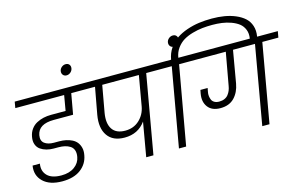

<svg xmlns="http://www.w3.org/2000/svg" viewBox="-114 -1296 2562 1619"><g transform="rotate(-15 1167.0 -487.0)"><path d="M27.8 -686 37.1 -740.2H671.9L662.1 -686H516.1L483.9 -505.9H315.9Q181.2 -505.9 164.1 -413.1Q155.8 -364.7 185.5 -342.3Q215.3 -319.8 267.1 -319.8H312Q343.8 -319.8 371.8 -314Q399.9 -308.1 424.6 -295.7Q449.2 -283.2 464.6 -263.4Q480 -243.7 487.1 -215.6Q494.1 -187.5 486.8 -150.9Q473.6 -77.1 413.3 -32Q353 13.2 252.9 13.2Q142.6 13.2 85.9 -41.5Q29.3 -96.2 43 -180.2H106.9Q95.7 -117.2 134.5 -77.1Q173.3 -37.1 257.8 -37.1Q327.6 -37.1 372.3 -69.6Q417 -102.1 425.8 -152.8Q432.1 -186.5 423.6 -210.9Q415 -235.4 394.5 -248.3Q374 -261.2 349.1 -267.1Q324.2 -272.9 293 -272.9H252Q219.2 -272.9 190.4 -280.8Q161.6 -288.6 138.4 -304.7Q115.2 -320.8 104.7 -349.4Q94.2 -377.9 101.1 -415Q107.4 -452.6 127.7 -480.5Q147.9 -508.3 177 -523.7Q206.1 -539.1 237.5 -546.1Q269 -553.2 304.2 -553.2H431.2L454.1 -686Z M478.5 -888.2Q481.4 -907.2 497.3 -920.7Q513.2 -934.1 532.7 -934.1Q553.2 -934.1 564 -920.9Q574.7 -907.7 571.8 -888.2Q568.8 -868.2 553 -854.5Q537.1 -840.8 517.6 -840.8Q498 -840.8 486.8 -854.5Q475.6 -868.2 478.5 -888.2Z M875.5 -262.2Q948.7 -262.2 998.3 -308.1Q1047.9 -354 1060.5 -422.9L1106.4 -686H786.6L744.6 -452.1Q729.5 -362.8 762.7 -312.5Q795.9 -262.2 875.5 -262.2ZM603.5 -686 613.8 -740.2H1320.8L1310.5 -686H1170.4L1049.8 0H986.8L1038.6 -297.9Q973.6 -207 855.5 -207Q753.4 -207 707.3 -273.4Q661.1 -339.8 680.7 -452.1L723.6 -686Z M1457.5 -686 1335.4 0H1272.5L1393.6 -686H1252.4L1262.7 -740.2H1402.3Q1411.6 -794.9 1440.7 -837.9Q1469.7 -880.9 1510.5 -908.4Q1551.3 -936 1604 -954.1Q1656.7 -972.2 1710.4 -979.5Q1764.2 -986.8 1822.8 -986.8Q1880.4 -986.8 1931.6 -978.3Q1982.9 -969.7 2028.1 -950.7Q2073.2 -931.6 2104 -903.8Q2134.8 -876 2148.4 -834.2Q2162.1 -792.5 2153.3 -741.2L2150.4 -724.1H2087.4L2089.4 -740.2Q2096.7 -783.7 2083 -818.1Q2069.3 -852.5 2042 -873.8Q2014.6 -895 1975.3 -909.2Q1936 -923.3 1895.8 -928.7Q1855.5 -934.1 1812.5 -934.1Q1767.1 -934.1 1725.8 -929.7Q1684.6 -925.3 1638.9 -912.4Q1593.3 -899.4 1558.8 -878.7Q1524.4 -857.9 1498.5 -822.5Q1472.7 -787.1 1465.3 -740.2H1607.4L1597.7 -686Z M1414.1 -888.2Q1417 -907.2 1432.9 -920.7Q1448.7 -934.1 1468.3 -934.1Q1488.8 -934.1 1499.5 -920.9Q1510.3 -907.7 1507.3 -888.2Q1504.4 -868.2 1488.5 -854.5Q1472.7 -840.8 1453.1 -840.8Q1433.6 -840.8 1422.4 -854.5Q1411.1 -868.2 1414.1 -888.2Z M2000 0 2120.1 -686H1928.2L1879.4 -403.8Q1866.2 -330.1 1821.5 -283.9Q1776.9 -237.8 1700.2 -237.8Q1626 -237.8 1591.3 -283.7Q1556.6 -329.6 1569.3 -399.9L1575.2 -430.2H1638.2L1632.3 -398.9Q1627.9 -379.9 1630.4 -361.1Q1632.8 -342.3 1639.6 -327.4Q1646.5 -312.5 1663.1 -303.2Q1679.7 -293.9 1704.1 -293.9Q1730.5 -293.9 1750.7 -303Q1771 -312 1783.4 -328.1Q1795.9 -344.2 1803.2 -362.3Q1810.5 -380.4 1814 -401.9L1865.2 -686H1539.1L1549.3 -740.2H2334L2324.2 -686H2184.1L2063 0Z"/></g></svg>

Font: SVN-Poppins Light
Style: Italic
Weight: 300
Italic angle: -10°
Designer: Ninad Kale (Devanagari), Jonny Pinhorn (Latin)
Foundry: Indian Type Foundry
Version: Version 3.002 2017